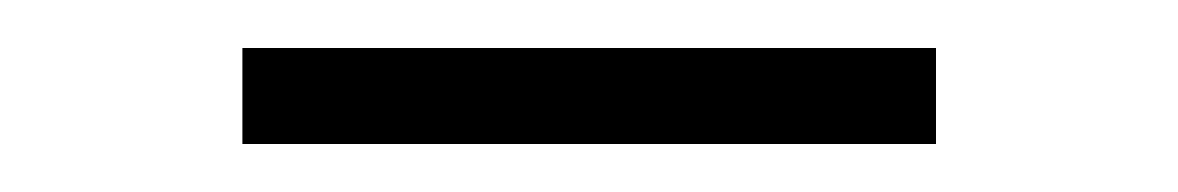

<svg xmlns="http://www.w3.org/2000/svg" viewBox="-20 -346 491 80"><path d="M81 -326H370V-286H81Z"/></svg>

Font: Bellota Text Light
Style: Regular
Weight: 300
Designer: Kemie Guaida
Foundry: Kemie Guaida
Version: Version 4.001